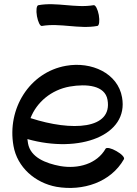

<svg xmlns="http://www.w3.org/2000/svg" viewBox="-20 -875 658 925"><path d="M182 -750C270 -765 361 -734 449 -750C458 -751 461 -775 456 -803C451 -830 440 -852 431 -850C343 -835 253 -866 165 -850C156 -849 153 -825 158 -797C163 -770 173 -748 182 -750ZM577 -108C582 -116 566 -133 541 -147C517 -161 494 -166 489 -159C447 -85 356 -60 270 -75C200 -88 127 -117 115 -184C114 -191 113 -198 112 -205C364 -134 601 -223 568 -406C548 -522 421 -580 298 -558C122 -527 13 -351 45 -172C63 -69 149 6 252 25C380 47 514 3 577 -108ZM316 -458C397 -472 486 -464 498 -394C523 -252 327 -241 127 -306C157 -383 227 -442 316 -458Z"/></svg>

Font: Nupuram Medium
Style: Regular
Weight: 500
Designer: Santhosh Thottingal (santhosh.thottingal@gmail.com)
Foundry: SMC
Version: Version 1.000